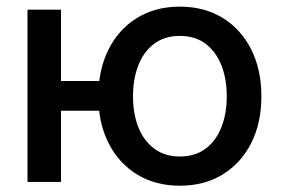

<svg xmlns="http://www.w3.org/2000/svg" viewBox="-20 -559 862 590"><path d="M64.5 0V-529.3H167.5V0ZM141.1 -218.8V-310.1H326.2V-218.8ZM532.7 11.7Q457.5 11.7 401.1 -22.9Q344.7 -57.6 313.5 -119.4Q282.2 -181.2 282.2 -262.7Q282.2 -344.7 313.5 -407Q344.7 -469.2 401.1 -503.9Q457.5 -538.6 532.7 -538.6Q607.9 -538.6 664.3 -503.9Q720.7 -469.2 752 -407Q783.2 -344.7 783.2 -262.7Q783.2 -181.2 752 -119.4Q720.7 -57.6 664.3 -22.9Q607.9 11.7 532.7 11.7ZM532.7 -78.1Q579.6 -78.1 611.6 -102.1Q643.6 -126 660.2 -167.7Q676.8 -209.5 676.8 -262.7Q676.8 -316.9 660.2 -358.6Q643.6 -400.4 611.6 -424.6Q579.6 -448.7 532.7 -448.7Q486.3 -448.7 454.1 -424.8Q421.9 -400.9 405.3 -358.9Q388.7 -316.9 388.7 -262.7Q388.7 -209.5 405.3 -167.7Q421.9 -126 454.1 -102.1Q486.3 -78.1 532.7 -78.1Z"/></svg>

Font: Inter 24pt Medium
Style: Regular
Weight: 500
Designer: Rasmus Andersson
Foundry: rsms
Version: Version 4.001;git-66647c0bb